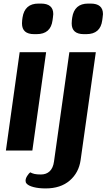

<svg xmlns="http://www.w3.org/2000/svg" viewBox="-20 -842 598 1074"><path d="M90 -550H238L161 0H13ZM103 -711Q103 -723 104 -729L106 -744Q118 -822 195 -822H209Q278 -822 278 -763Q278 -758 276 -744L274 -729Q264 -651 185 -651H171Q103 -651 103 -711ZM129 185Q123 179 123 169Q123 156 132.5 141.5Q142 127 149 122Q160 128 173 131Q186 134 209 134Q239 134 258 116Q277 98 282 62L368 -550H516L431 53Q421 124 370 168Q319 212 235 212Q196 212 167.5 204.5Q139 197 129 185ZM381 -711Q381 -723 382 -729L384 -744Q396 -822 473 -822H487Q556 -822 556 -763Q556 -758 554 -744L552 -729Q542 -651 463 -651H449Q381 -651 381 -711Z"/></svg>

Font: Krub
Style: Bold Italic
Weight: 700
Italic angle: -8°
Designer: Ekaluck Peanpanawate
Foundry: Cadson Demak Co.,Ltd.
Version: Version 1.000; ttfautohint (v1.6)